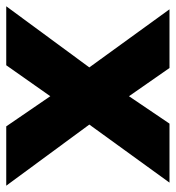

<svg xmlns="http://www.w3.org/2000/svg" viewBox="3 -569 563 615"><g transform="rotate(90 284.5 -261.5)"><path d="M192.9 -266.1 6.8 -522.9H194.8L285.2 -393.1L373 -522.9H562L376 -266.1L571.8 0H381.8L285.2 -141.1L186 0H-2.9Z"/></g></svg>

Font: LT Superior Black
Style: Regular
Weight: 900
Designer: Daniel Lyons
Foundry: LyonsType
Version: Version 2.005